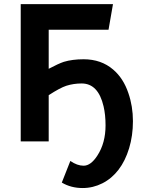

<svg xmlns="http://www.w3.org/2000/svg" viewBox="-20 -696 707 945"><path d="M219.7 -227.5V0H82V-675.8H536.1L514.2 -549.8H219.7V-357.4Q267.6 -382.8 293.9 -391.6Q335.9 -404.3 391.6 -404.3Q478 -404.3 537.1 -353.5Q587.4 -310.5 611.8 -237.8Q634.3 -172.9 634.3 -99.6Q634.3 -28.3 615.5 33.7Q596.7 95.7 563.5 139.2Q530.3 182.6 484.1 206.1Q438 229.5 386.7 229.5Q329.1 229.5 284.2 202.6L326.2 96.2Q359.9 119.6 391.6 119.6Q427.2 119.6 459.5 69.3Q499.5 7.8 499.5 -79.1Q499.5 -131.3 489.7 -172.9Q463.4 -285.2 381.8 -285.2Q342.3 -285.2 306.6 -273.9Q275.4 -263.7 219.7 -227.5Z"/></svg>

Font: Cadman
Style: Bold
Weight: 700
Designer: Paul James MIller
Foundry: High-Logic / Made with FontCreator
Version: Version 2.114;March 28, 2021;FontCreator 13.0.0.2683 64-bit